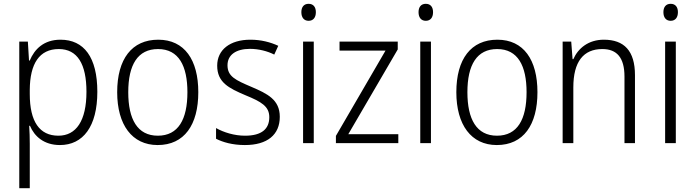

<svg xmlns="http://www.w3.org/2000/svg" viewBox="-20 -750 3642 1006"><path d="M297 -542C210 -542 161 -493 136 -433H132L126 -532H81V236H136V4C136 -26 135 -62 133 -91H137C160 -36 210 10 294 10C415 10 490 -87 490 -269C490 -450 420 -542 297 -542ZM288 -493C386 -493 433 -414 433 -269C433 -117 379 -39 286 -39C187 -39 136 -113 136 -257V-280C137 -416 186 -493 288 -493Z M1019 -267C1019 -436 947 -542 809 -542C671 -542 594 -441 594 -267C594 -96 672 10 806 10C946 10 1019 -96 1019 -267ZM652 -267C652 -411 702 -493 808 -493C917 -493 962 -404 962 -267C962 -124 914 -39 807 -39C700 -39 652 -125 652 -267Z M1446 -138C1446 -228 1381 -259 1297 -295C1215 -330 1172 -349 1172 -408C1172 -463 1217 -494 1290 -494C1335 -494 1382 -482 1417 -464L1438 -510C1397 -529 1348 -542 1292 -542C1185 -542 1118 -489 1118 -406C1118 -318 1179 -288 1266 -251C1349 -217 1391 -193 1391 -136C1391 -75 1352 -39 1264 -39C1208 -39 1153 -56 1112 -79V-23C1147 -5 1198 10 1263 10C1381 10 1446 -44 1446 -138Z M1597 -730C1572 -730 1559 -713 1559 -686C1559 -658 1573 -641 1597 -641C1621 -641 1635 -658 1635 -686C1635 -713 1622 -730 1597 -730ZM1624 -532H1568V0H1624Z M2067 0V-47H1805L2064 -491V-532H1759V-485H2000L1740 -38V0Z M2211 -730C2186 -730 2173 -713 2173 -686C2173 -658 2187 -641 2211 -641C2235 -641 2249 -658 2249 -686C2249 -713 2236 -730 2211 -730ZM2238 -532H2182V0H2238Z M2796 -267C2796 -436 2724 -542 2586 -542C2448 -542 2371 -441 2371 -267C2371 -96 2449 10 2583 10C2723 10 2796 -96 2796 -267ZM2429 -267C2429 -411 2479 -493 2585 -493C2694 -493 2739 -404 2739 -267C2739 -124 2691 -39 2584 -39C2477 -39 2429 -125 2429 -267Z M3144 -542C3063 -542 3009 -497 2984 -440H2980L2973 -532H2928V0H2984V-292C2984 -427 3037 -493 3136 -493C3212 -493 3252 -448 3252 -349V0H3307V-356C3307 -484 3250 -542 3144 -542Z M3494 -730C3469 -730 3456 -713 3456 -686C3456 -658 3470 -641 3494 -641C3518 -641 3532 -658 3532 -686C3532 -713 3519 -730 3494 -730ZM3521 -532H3465V0H3521Z"/></svg>

Font: Noto Sans Ethiopic SemiCondensed Light
Style: Regular
Weight: 300
Width: 4
Designer: Monotype Design Team
Foundry: Monotype Imaging Inc.
Version: Version 2.102